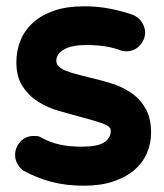

<svg xmlns="http://www.w3.org/2000/svg" viewBox="-20 -560 520 610"><path d="M28 -68Q28 -91 44.5 -109.5Q61 -128 87 -128Q94 -128 99.5 -127.5Q105 -127 113 -122Q138 -108 168.5 -101Q199 -94 241 -94Q289 -94 310.5 -107.5Q332 -121 332 -145Q332 -159 304 -168.5Q276 -178 238 -188Q204 -197 167.5 -207.5Q131 -218 101 -237Q71 -256 51.5 -286Q32 -316 32 -362Q32 -400 45.5 -432.5Q59 -465 86 -489Q113 -513 153 -526.5Q193 -540 247 -540Q290 -540 328.5 -532.5Q367 -525 399 -514Q419 -507 430 -490.5Q441 -474 441 -457Q441 -434 424 -415.5Q407 -397 381 -397Q371 -397 363 -400Q319 -417 254 -417Q208 -417 183.5 -403Q159 -389 159 -367Q159 -356 167 -348.5Q175 -341 188.5 -335.5Q202 -330 220.5 -325Q239 -320 259 -315Q294 -307 329.5 -296.5Q365 -286 394 -267Q423 -248 441.5 -217Q460 -186 460 -138Q460 -104 446.5 -73Q433 -42 406.5 -19.5Q380 3 340 16.5Q300 30 247 30Q189 30 142.5 17.5Q96 5 54 -18Q43 -26 35.5 -39Q28 -52 28 -68Z"/></svg>

Font: Varela Round Precious
Style: Bold
Weight: 700
Version: Version 1.000